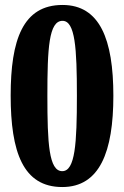

<svg xmlns="http://www.w3.org/2000/svg" viewBox="-20 -744 501 774"><path d="M231 10C382 10 437 -132 437 -358C437 -586 382 -724 232 -724C72 -724 23 -583 23 -359C23 -131 73 10 231 10ZM231 -54C177 -54 171 -166 171 -358C171 -550 177 -660 232 -660C283 -660 290 -550 290 -358C290 -166 283 -54 231 -54Z"/></svg>

Font: Noto Serif Tamil ExtraCondensed ExtraBold
Style: Regular
Weight: 800
Width: 2
Designer: Indian Type Foundry, Tom Grace, and the Monotype Design Team
Foundry: Monotype Imaging Inc.
Version: Version 2.004